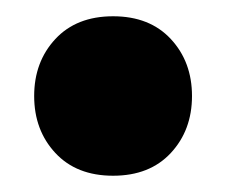

<svg xmlns="http://www.w3.org/2000/svg" viewBox="-20 -389 278 236"><path d="M119 -369Q164 -369 190 -341Q216 -313 216 -271Q216 -229 190 -201Q164 -173 119 -173Q74 -173 48 -201Q22 -229 22 -271Q22 -313 48 -341Q74 -369 119 -369Z"/></svg>

Font: Baloo 2 Latin ExtraBold
Style: Regular
Weight: 400
Designer: Sarang Kulkarni and Ek Type
Foundry: Ek Type
Version: Version 1.001